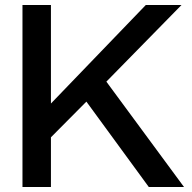

<svg xmlns="http://www.w3.org/2000/svg" viewBox="-20 -749 771 769"><path d="M576 0 326 -342 174 -189V-324L564 -729H707L406 -422L717 0ZM70 0V-729H184V0Z"/></svg>

Font: Mona Sans SemiExpanded Medium
Style: Regular
Weight: 500
Width: 6
Designer: Deni Anggara
Foundry: GitHub
Version: Version 2.000